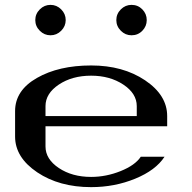

<svg xmlns="http://www.w3.org/2000/svg" viewBox="-20 -769 790 789"><path d="M520.5 -749Q546.9 -749 564.9 -730.5Q583 -711.9 583 -686.5Q583 -661.1 564.9 -642.6Q546.9 -624 520.5 -624Q495.1 -624 476.6 -642.6Q458 -661.1 458 -686.5Q458 -711.9 476.6 -730.5Q495.1 -749 520.5 -749ZM143.6 -642.6Q125 -661.1 125 -686.5Q125 -711.9 143.6 -730.5Q162.1 -749 187.5 -749Q212.9 -749 231.4 -730.5Q250 -711.9 250 -686.5Q250 -661.1 231.4 -642.6Q212.9 -624 187.5 -624Q162.1 -624 143.6 -642.6ZM667 -250H167V-167Q167 -115.2 221.7 -78.6Q276.4 -42 354.5 -42Q416 -42 475.6 -65.9Q535.2 -89.8 558.6 -125H656.2Q620.1 -69.3 535.6 -34.7Q451.2 0 354.5 0Q223.6 0 132.8 -61Q42 -122.1 42 -208V-312.5Q42 -397.5 131.8 -448.7Q221.7 -500 354.5 -500Q485.4 -500 576.2 -439Q667 -377.9 667 -292ZM167 -292H542V-333Q542 -384.8 486.8 -421.4Q431.6 -458 354.5 -458Q276.4 -458 221.7 -421.4Q167 -384.8 167 -333Z"/></svg>

Font: okolaks
Style: Bold
Weight: 600
Width: 8
Version: Version 000.6.0